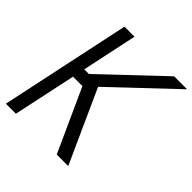

<svg xmlns="http://www.w3.org/2000/svg" viewBox="-210 -955 1110 1110"><g transform="rotate(45 345.0 -400.0)"><path d="M8 0 178 -800H260L188 -461H226L584 -800H690L316 -446L518 0H424L249 -385H172L90 0Z"/></g></svg>

Font: Victor Mono Thin Medium
Style: Italic
Weight: 500
Italic angle: -12°
Monospace: yes
Version: Version 1.561;gftools[0.9.30]